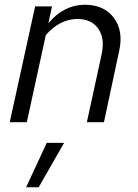

<svg xmlns="http://www.w3.org/2000/svg" viewBox="-20 -515 582 809"><path d="M21 0ZM21 0 128 -488H199L184 -417Q216 -456 255 -475.5Q294 -495 337 -495Q419 -495 460 -439.5Q501 -384 482 -300L418 0H346L408 -285Q423 -352 394.5 -393.5Q366 -435 306 -435Q269 -435 235 -417.5Q201 -400 173 -367L93 0ZM177 87H250L143 274H90Z"/></svg>

Font: Red Hat Text
Style: Italic
Weight: 400
Italic angle: -12°
Designer: Pentagram / MCKL
Foundry: Pentagram / MCKL
Version: Version 1.005; Red Hat Text Italic